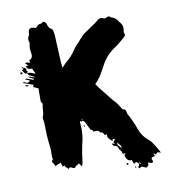

<svg xmlns="http://www.w3.org/2000/svg" viewBox="-93 -863 940 1030"><g transform="rotate(-10 377.5 -348.0)"><path d="M581.1 52.7 598.1 61Q594.2 51.8 585.9 51.8Q584 51.8 581.1 52.7ZM508.3 -41.5 508.8 -45.9Q508.8 -54.7 500 -62.5Q494.1 -67.9 491.7 -76.2Q489.3 -68.8 489.3 -64.9Q489.3 -59.6 508.3 -41.5ZM325.7 -221.2Q326.7 -230 327.6 -232.4L323.7 -232.9L324.7 -224.6ZM78.1 -525.9Q73.7 -525.4 68.4 -523.9Q56.2 -541 54.2 -544.4L65.4 -551.8Q59.1 -554.7 53.7 -556.6L57.1 -561Q57.1 -560.5 57.6 -560.5L79.6 -549.8Q76.7 -545.9 76.7 -542.5Q76.7 -538.1 84 -533.2ZM332 -188 328.6 -196.3 332 -197.8 334.5 -188.5ZM565.4 80.6 561 65.4Q564.5 68.4 565.9 70.1Q567.4 71.8 567.4 73.7ZM526.9 53.2Q520 52.2 520 46.9Q520 42.5 525.4 42.5Q529.3 44.9 529.3 47.9Q529.3 50.3 526.9 53.2ZM65.9 -454.1Q63 -454.1 55.2 -463.4Q57.6 -463.4 59.1 -462.9L76.2 -459.5Q68.8 -454.1 65.9 -454.1ZM46.9 -523.9H46.4Q44.9 -523.9 43 -526.9Q43 -529.8 44.2 -532.2Q45.4 -534.7 45.9 -536.1Q50.8 -534.2 55.7 -531.2Q55.7 -530.3 54.7 -527.8Q52.7 -527.3 50.8 -525.6Q48.8 -523.9 46.9 -523.9ZM581.1 52.7H580.6L571.8 45.4L559.1 53.7L550.8 31.2L545.4 31.7Q523.9 31.7 516.1 0L523.9 -11.2L508.8 -9.8L508.3 -10.7Q507.3 -11.2 507.3 -13.7Q507.3 -23.9 500.5 -29.3Q495.1 -32.7 490.7 -47.4V-47.9Q488.3 -54.7 481.9 -56.6Q461.9 -62 461.9 -69.8Q461.9 -72.8 464.4 -75.7L473.6 -68.8Q474.1 -69.8 474.9 -70.1Q475.6 -70.3 475.6 -70.8L470.2 -79.6L482.9 -96.2L468.8 -96.7Q467.8 -91.8 467.8 -86.4L459 -93.8Q442.4 -107.4 442.4 -119.6Q442.4 -123.5 443.4 -128.4L432.1 -125Q429.7 -129.4 426.3 -134.3L422.4 -141.6Q416 -141.6 412.1 -143.1Q408.2 -144.5 405.8 -149.4Q401.9 -155.8 387.7 -155.8Q381.8 -155.8 376 -154.3Q374 -155.8 371.6 -160.2Q369.6 -166.5 363.8 -166.5Q361.3 -166.5 360.4 -168.5Q359.4 -170.4 358.9 -172.1Q358.4 -173.8 340.3 -209.5Q335.4 -220.2 325.7 -221.2L323.7 -218.8H321.3Q318.8 -220.2 317.6 -220.9Q316.4 -221.7 315.4 -221.7Q314.9 -221.7 314.5 -221.2Q314 -220.7 313.5 -220Q313 -219.2 312.5 -218.5Q312 -217.8 312 -217.3Q314.5 -197.3 314.5 -177.7Q314.5 -137.2 303.7 -98.1Q293 -49.8 288.1 -1Q288.1 0 287.6 0.5Q287.1 5.4 284.7 11.2Q283.2 14.2 281.7 18.6L268.1 -0.5Q260.7 6.8 255.9 7.8Q251 8.8 250 10.7Q245.1 20 239.7 20H239.3Q233.4 19.5 226.6 15.1Q225.6 15.1 225.1 14.6Q222.2 12.7 219.2 12.7Q212.4 12.7 207 22.5Q207 13.7 199.2 10.3Q191.4 5.9 191.4 -0.5L191.9 -3.4L180.2 2.4L172.4 -21Q164.6 -18.1 157 -14.6Q149.4 -11.2 140.6 -7.8Q139.6 -15.6 135 -21.5Q130.4 -27.3 129.2 -31.2Q127.9 -35.2 127.9 -37.6Q127.9 -42.5 130.4 -48.3L133.8 -38.1Q134.3 -40 135 -41Q135.7 -42 135.7 -43Q131.8 -56.6 131.8 -65.4Q132.8 -77.1 132.8 -88.4Q132.8 -109.4 129.4 -129.4Q123.5 -180.7 123.5 -241.2Q123 -250 121.6 -258.8L120.1 -267.6Q120.1 -269 119.6 -270V-275.9Q127.9 -294.4 127.9 -316.4Q128.4 -329.6 131.3 -342.8Q131.8 -344.7 131.8 -349.1Q131.3 -352.5 129.9 -354Q124 -358.9 124 -366.7V-371.6Q124.5 -374.5 124.5 -434.1Q112.3 -440.4 97.7 -446.3Q98.6 -449.7 99.9 -452.1Q101.1 -454.6 102.1 -457.5L46.4 -477.1Q50.3 -480.5 53.7 -480.5Q57.1 -480 59.6 -478.5Q65.4 -474.1 71.3 -474.1Q79.6 -474.1 86.9 -482.9L60.5 -495.1L68.4 -497.1Q71.3 -497.1 84.5 -491.7Q93.3 -488.3 104 -484.9L109.9 -483.4Q106 -493.7 94.2 -496.1Q83.5 -499.5 80.1 -504.9Q91.3 -504.9 99.6 -500.5Q107.9 -496.1 119.6 -496.1L109.9 -501Q101.1 -505.9 93.3 -509.3Q81.1 -513.7 78.6 -525.9Q87.9 -525.9 96.2 -524.4Q104.5 -522 113.8 -517.6L123.5 -513.7Q117.2 -527.8 110.4 -541.5Q108.4 -545.4 102.1 -545.4L97.7 -544.9Q93.3 -544.9 89.6 -547.4Q85.9 -549.8 82.8 -554Q79.6 -558.1 76.7 -561.5Q83 -563 91.8 -565.9Q89.4 -568.4 76.7 -578.1Q82 -581.5 88.9 -581.5Q97.7 -580.1 104.5 -576.7L102.1 -592.3Q120.1 -596.2 120.1 -617.2Q120.1 -620.6 118.2 -634.3Q116.2 -643.6 116.2 -653.3Q116.2 -665 119.1 -676.8Q120.1 -679.2 120.1 -682.1Q120.1 -685.1 118.7 -688.5Q116.2 -695.3 116.2 -701.7Q116.2 -712.4 123 -722.2Q125.5 -726.1 125.5 -730.5L125 -733.4Q125.5 -760.7 146 -760.7Q154.3 -760.7 164.6 -756.3L168.5 -754.9Q179.2 -773.4 193.8 -773.4L197.8 -772.9Q199.2 -772.9 200.2 -774.9Q206.5 -781.2 212.9 -781.2Q218.8 -781.2 223.6 -774.4Q227.1 -770 228.5 -765.1Q232.9 -743.7 249 -736.3Q252.9 -734.9 255.9 -725.6Q259.3 -713.4 260.3 -700.7Q264.6 -623.5 267.6 -546.4Q268.1 -539.1 269.5 -530.3Q270.5 -525.9 271 -520.5L279.3 -529.8Q286.1 -538.1 293.5 -544.4Q329.1 -572.3 352.5 -610.8Q358.9 -620.6 368.7 -629.4Q378.4 -638.2 386.7 -649.4Q405.3 -671.9 423.6 -685.1Q441.9 -698.2 460.4 -710.4Q483.9 -725.1 492.7 -732.9Q507.3 -747.6 519.5 -747.6Q525.9 -747.6 532.2 -744.1Q536.1 -742.2 539.6 -742.2Q544.4 -742.2 551.3 -746.1H551.8Q557.6 -749 562.5 -749Q566.9 -749 570.8 -743.7Q572.8 -741.7 577.1 -740.7Q599.1 -733.4 609.9 -715.8L610.4 -714.8Q612.3 -710.9 615.2 -707.5Q629.9 -692.4 629.9 -672.9Q629.9 -665.5 627.9 -657.7L627.4 -653.8Q627.4 -645.5 632.3 -636.2Q630.4 -634.3 628.9 -631.8Q625.5 -626.5 621.1 -622.1L607.9 -611.3Q588.4 -593.3 566.4 -579.1Q516.1 -545.9 489.3 -493.2Q471.2 -459 458.7 -439.7Q446.3 -420.4 428.7 -404.3Q430.7 -401.9 432.1 -398.9Q439 -386.2 503.9 -306.2Q508.3 -300.8 513.2 -295.9Q523.9 -286.1 531.7 -272.5Q535.6 -265.6 540.5 -259.3L543.9 -253.4Q549.3 -242.7 558.1 -242.7Q562 -242.7 563.2 -240.5Q564.5 -238.3 565.9 -234.9Q568.8 -228 568.8 -223.6Q568.8 -219.2 570.3 -216.8Q594.7 -173.8 610.8 -127.4Q624 -87.9 656.2 -61.5Q672.9 -48.3 682.6 -30.3Q686 -24.9 689.9 -20Q698.2 -7.8 711.9 19.5Q708.5 18.6 704.1 16.8Q699.7 15.1 693.4 15.1Q688 15.6 684.6 25.4L671.4 14.6Q674.3 24.9 676.8 31.7Q675.8 31.7 674.8 32.5Q673.8 33.2 672.4 33.2Q660.2 34.7 658.4 37.4Q656.7 40 656.7 42Q656.7 45.9 660.2 53.2Q661.6 56.6 661.6 59.1Q661.6 64.9 650.9 64.9Q644 63 637.7 60.5Q635.3 59.1 632.3 58.1L634.8 69.3Q634.8 74.7 627 80.6L623 85Q620.6 84 617.7 83.5L606 79.1Q606 78.6 605.5 78.6Q598.1 75.2 595.7 75.2Q592.3 75.2 585.4 83L584.5 82.5Q578.6 78.1 578.6 75.2Q578.6 72.8 581.8 69.3Q585 65.9 585 60.5Q584 56.6 581.1 52.7ZM78.1 -525.9 78.6 -526.4V-525.9Z"/></g></svg>

Font: Pinzelan
Style: Regular
Weight: 400
Designer: GGBot
Version: 1.01